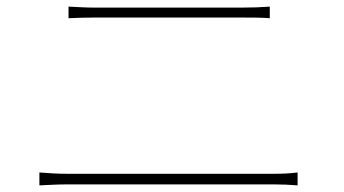

<svg xmlns="http://www.w3.org/2000/svg" viewBox="-20 -643 1040 580"><path d="M187 -623V-588C214 -589 235 -590 266 -590C308 -590 663 -590 709 -590C740 -590 769 -590 795 -588V-623C769 -621 741 -620 709 -620C662 -620 308 -620 266 -620C235 -620 214 -622 187 -623ZM99 -122V-83C128 -84 150 -86 183 -86C235 -86 754 -86 807 -86C831 -86 855 -85 879 -83V-122C855 -119 833 -118 807 -118C754 -118 235 -118 183 -118C150 -118 128 -120 99 -122Z"/></svg>

Font: Harano Aji Gothic CN ExtraLight
Style: Regular
Weight: 250
Foundry: Masamichi Hosoda
Version: HaranoAjiGothicCN-ExtraLight version 20230610;ttx 4.39.4